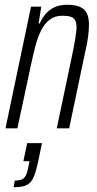

<svg xmlns="http://www.w3.org/2000/svg" viewBox="-20 -538 408 805"><path d="M3 0 110 -510H153L142 -440H147Q156 -461 170.5 -478.5Q185 -496 207 -507Q229 -518 261 -518Q294 -518 314.5 -509.5Q335 -501 344 -482.5Q353 -464 353 -434Q353 -413 349.5 -385.5Q346 -358 338 -324L270 0H218L283 -309Q291 -348 295.5 -375.5Q300 -403 301 -421Q301 -442 295 -453Q289 -464 276 -468Q263 -472 241 -472Q209 -472 187.5 -455Q166 -438 151.5 -408.5Q137 -379 127.5 -341.5Q118 -304 109 -262L53 0ZM37 247 42 219Q63 219 73.5 213.5Q84 208 90 194Q96 180 100 156L104 138H78L94 62H156L139 144Q132 175 125 195Q118 215 107 226.5Q96 238 79.5 242.5Q63 247 37 247Z"/></svg>

Font: Saira ExtraCondensed Light
Style: Italic
Weight: 300
Width: 2
Italic angle: -12°
Designer: Hector Gatti with collaboration of the Omnibus-Type team
Foundry: Omnibus-Type
Version: Version 1.101